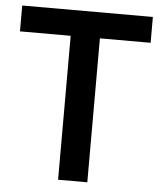

<svg xmlns="http://www.w3.org/2000/svg" viewBox="-51 -748 661 792"><g transform="rotate(5 279.5 -351.5)"><path d="M340 -596H550V-703H9V-596H219V0H340Z"/></g></svg>

Font: Geom Medium
Style: Bold
Weight: 500
Version: Version 1.102